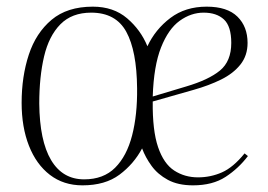

<svg xmlns="http://www.w3.org/2000/svg" viewBox="-20 -543 805 577"><path d="M601 -523Q663 -523 693.5 -493Q724 -463 724 -414Q724 -376 702.5 -349Q681 -322 644.5 -304Q608 -286 562 -273L439 -238Q438 -151 455 -101Q472 -51 503.5 -30.5Q535 -10 575 -10Q613 -10 647 -25Q681 -40 715 -82L725 -74Q697 -37 658 -11.5Q619 14 560 14Q515 14 484.5 -2.5Q454 -19 435.5 -44.5Q417 -70 407 -97Q382 -50 339 -18Q296 14 228 14Q171 14 130 -17.5Q89 -49 67 -105Q45 -161 45 -234Q45 -313 66.5 -378.5Q88 -444 135 -483.5Q182 -523 259 -523Q321 -523 362 -488Q403 -453 423 -404Q447 -455 492 -489Q537 -523 601 -523ZM233 -4Q291 -4 326 -39Q361 -74 377 -136Q393 -198 392 -278Q391 -390 359.5 -447.5Q328 -505 254 -505Q196 -505 161.5 -470Q127 -435 112.5 -373.5Q98 -312 98 -232Q99 -120 133.5 -62Q168 -4 233 -4ZM675 -414Q675 -464 653 -484.5Q631 -505 592 -505Q554 -505 520 -480.5Q486 -456 464 -400.5Q442 -345 439 -253L539 -283Q607 -303 641 -331Q675 -359 675 -414Z"/></svg>

Font: Display Extralight
Style: Italic
Weight: 200
Italic angle: -2°
Designer: Latin by Veronika Burian and Jose Scaglione. Greek by Irene Vlachou. Cyrillic by Vera Evstafieva
Foundry: TypeTogether
Version: Version 3.002